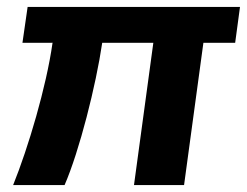

<svg xmlns="http://www.w3.org/2000/svg" viewBox="-20 -536 715 556"><path d="M661 -412 675 -516H60L45 -412H126C132 -412 133 -413 132 -411C114 -284 62 -109 18 0H167C210 -99 258 -289 276 -412H424L368 0H513L569 -412Z"/></svg>

Font: United Sans
Style: Bold Italic
Weight: 700
Italic angle: -8°
Designer: Pablo Impallari, Rodrigo Fuenzalida (Modified by Dan O. Williams)
Version: Version 1.000;PS 001.000;hotconv 1.0.88;makeotf.lib2.5.64775